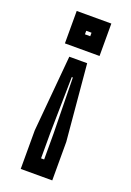

<svg xmlns="http://www.w3.org/2000/svg" viewBox="-139 -752 558 818"><g transform="rotate(20 139.5 -343.0)"><path d="M61 -700H218V-553H61ZM128 -634.5V-618.5H152V-634.5ZM98 -506H179L210 -160.5V14H67V-160.5ZM137.5 -428 133 -175V-58H147V-175L142.5 -428Z"/></g></svg>

Font: Tourney Expanded Regular
Style: Bold
Weight: 700
Width: 7
Designer: Tyler Finck
Foundry: Etcetera Type Co
Version: Version 1.010; ttfautohint (v1.8.3)